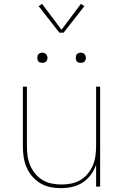

<svg xmlns="http://www.w3.org/2000/svg" viewBox="-20 -971 640 999"><path d="M297 8Q269 8 241.5 2.5Q214 -3 190 -17.5Q166 -32 147.5 -53.5Q129 -75 118 -101Q107 -127 103 -154.5Q99 -182 99 -210V-520H120V-210Q120 -185 123.5 -159.5Q127 -134 137 -110.5Q147 -87 163.5 -67Q180 -47 202 -34Q224 -21 249.5 -16Q275 -11 300 -11Q325 -11 350.5 -16Q376 -21 398 -34Q420 -47 436.5 -67Q453 -87 463 -110.5Q473 -134 476.5 -159.5Q480 -185 480 -210V-520H501V0H480V-113Q470 -85 452 -61Q434 -37 409.5 -21Q385 -5 355.5 1.5Q326 8 297 8ZM400 -644Q395 -644 389.5 -645.5Q384 -647 380.5 -650.5Q377 -654 375.5 -659.5Q374 -665 374 -670Q374 -675 375.5 -680.5Q377 -686 380.5 -689.5Q384 -693 389.5 -695Q395 -697 400 -697Q405 -697 410.5 -695Q416 -693 419.5 -689.5Q423 -686 425 -680.5Q427 -675 427 -670Q427 -665 425 -659.5Q423 -654 419.5 -650.5Q416 -647 410.5 -645.5Q405 -644 400 -644ZM200 -644Q195 -644 189.5 -645.5Q184 -647 180.5 -650.5Q177 -654 175.5 -659.5Q174 -665 174 -670Q174 -675 175.5 -680.5Q177 -686 180.5 -689.5Q184 -693 189.5 -695Q195 -697 200 -697Q205 -697 210.5 -695Q216 -693 219.5 -689.5Q223 -686 225 -680.5Q227 -675 227 -670Q227 -665 225 -659.5Q223 -654 219.5 -650.5Q216 -647 210.5 -645.5Q205 -644 200 -644ZM289 -801 181 -939 199 -951 300 -816 401 -951 419 -939 311 -801Z"/></svg>

Font: Zed Sans Thin Extended
Style: Regular
Weight: 100
Width: 7
Designer: Belleve Invis
Foundry: Belleve Invis
Version: Version 1.0.0; ttfautohint (v1.8.4)